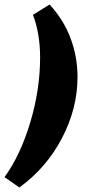

<svg xmlns="http://www.w3.org/2000/svg" viewBox="-30 -710 385 852"><path d="M-10 76Q60 -20 104 -166Q148 -312 148 -456Q148 -509 139.5 -558Q131 -607 116 -644L190 -690Q252 -623 283 -540.5Q314 -458 314 -368Q314 -230 245.5 -98Q177 34 56 122Z"/></svg>

Font: Grenze Black
Style: Italic
Weight: 900
Italic angle: -10°
Designer: Renata Polastri
Foundry: Omnibus-Type
Version: Version 1.002; ttfautohint (v1.8)